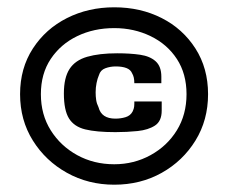

<svg xmlns="http://www.w3.org/2000/svg" viewBox="-20 -504 625 526"><path d="M35 -246Q35 -317 70 -371Q105 -425 163.5 -454.5Q222 -484 293 -484Q365 -484 423 -454.5Q481 -425 515.5 -371Q550 -317 550 -246Q550 -175 515.5 -119Q481 -63 423 -30.5Q365 2 293 2Q222 2 163.5 -30.5Q105 -63 70 -119Q35 -175 35 -246ZM92 -246Q92 -190 119 -147Q146 -104 191.5 -79Q237 -54 293 -54Q347 -54 392.5 -79Q438 -104 464.5 -147Q491 -190 491 -246Q491 -302 464.5 -342.5Q438 -383 392.5 -405Q347 -427 293 -427Q237 -427 191.5 -405Q146 -383 119 -342.5Q92 -302 92 -246ZM301 -358Q337 -358 364 -354Q391 -350 406.5 -336Q422 -322 422 -294Q422 -290 422 -285.5Q422 -281 422 -276H348Q348 -285 346.5 -291.5Q345 -298 342 -303Q338 -313 326.5 -317.5Q315 -322 297 -322Q282 -322 268.5 -317Q255 -312 251 -298Q247 -289 244.5 -276.5Q242 -264 242 -251Q242 -240 243.5 -230Q245 -220 250 -210Q258 -179 296 -179Q311 -179 324 -183Q337 -187 343 -198Q345 -202 346.5 -207Q348 -212 348 -220Q348 -222 348 -223Q348 -224 348 -226H423Q423 -220 423 -213.5Q423 -207 423 -201Q423 -172 404.5 -160Q386 -148 357 -145Q328 -142 296 -142Q244 -142 213.5 -149.5Q183 -157 169 -179.5Q155 -202 155 -248Q155 -291 170.5 -315Q186 -339 219 -348.5Q252 -358 301 -358Z"/></svg>

Font: Genos ExtraBold
Style: Regular
Weight: 800
Designer: Robert E. Leuschke
Foundry: Robert E. Leuschke
Version: Version 1.010